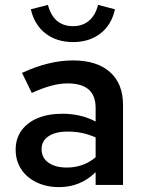

<svg xmlns="http://www.w3.org/2000/svg" viewBox="-20 -756 590 785"><path d="M222 9Q170 9 129.5 -10.5Q89 -30 66.5 -64.5Q44 -99 44 -144Q44 -189 67.5 -222Q91 -255 134 -273Q177 -291 236 -291Q271 -291 305 -283.5Q339 -276 371 -259V-315Q371 -365 342.5 -390Q314 -415 256 -415Q225 -415 189.5 -405.5Q154 -396 110 -376L70 -458Q180 -509 278 -509Q376 -509 429.5 -461.5Q483 -414 483 -327V0H371V-52Q339 -21 302 -6Q265 9 222 9ZM150 -146Q150 -111 178 -91Q206 -71 253 -71Q287 -71 316.5 -81.5Q346 -92 371 -113V-194Q345 -206 317 -212Q289 -218 256 -218Q207 -218 178.5 -199Q150 -180 150 -146ZM279 -584Q212 -584 166.5 -619Q121 -654 106 -718L176 -736Q199 -649 279 -649Q317 -649 343.5 -671Q370 -693 381 -736L450 -718Q436 -654 390.5 -619Q345 -584 279 -584Z"/></svg>

Font: Red Hat Text Medium
Style: Regular
Weight: 500
Designer: Pentagram, MCKL
Foundry: Pentagram, MCKL
Version: Version 1.023